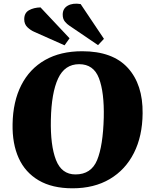

<svg xmlns="http://www.w3.org/2000/svg" viewBox="-20 -1003 827 1038"><path d="M48 -332Q50 -454 95 -542.5Q140 -631 223.5 -678.5Q307 -726 424 -726Q589 -726 671 -636Q753 -546 751 -390Q750 -267 704 -176Q658 -85 573.5 -35Q489 15 372 15Q262 15 189 -28Q116 -71 81 -148.5Q46 -226 48 -332ZM255 -356Q252 -217 282.5 -138.5Q313 -60 388 -60Q473 -60 505 -137.5Q537 -215 541 -368Q544 -504 515 -580Q486 -656 408 -656Q330 -656 294 -578.5Q258 -501 255 -356ZM354 -865Q344 -871 331.5 -885.5Q319 -900 319 -924Q319 -957 346.5 -972.5Q374 -988 416 -981L542 -793L510 -759ZM165 -831Q146 -839 128.5 -855.5Q111 -872 111 -899Q111 -933 136.5 -947.5Q162 -962 199 -963L356 -796L329 -758Z"/></svg>

Font: Literata 36pt ExtraBold
Style: Italic
Weight: 800
Italic angle: -2°
Designer: Latin by Veronika Burian and Jose Scaglione. Greek by Irene Vlachou. Cyrillic by Vera Evstafieva
Foundry: TypeTogether
Version: Version 3.002